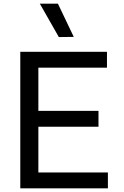

<svg xmlns="http://www.w3.org/2000/svg" viewBox="-20 -1021 670 1041"><path d="M380 -821 294 -1001H196L299 -820ZM565 0V-86H188V-334H514V-420H188V-654H560V-740H90V0Z"/></svg>

Font: Be Vietnam Pro
Style: Regular
Weight: 400
Designer: Lam Bao, Tony Le, Vietanh Nguyen
Foundry: Yellow Type Foundry
Version: Version 1.002